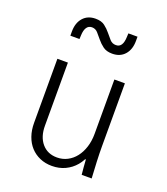

<svg xmlns="http://www.w3.org/2000/svg" viewBox="-148 -915 896 1029"><g transform="rotate(20 300.0 -401.0)"><path d="M485 -180V-540H425V-230Q425 -189 414 -154.5Q403 -120 383.5 -95Q364 -70 337 -56Q310 -42 278 -42Q224 -42 192 -79.5Q160 -117 160 -180V-540H100V-175Q100 -133 112 -99Q124 -65 146 -41Q168 -17 199 -3.5Q230 10 268 10Q309 10 343 -6Q377 -22 401 -50.5Q425 -79 438.5 -120Q452 -161 452 -210L398 -85H428Q429 -64 431 -43Q433 -22 435 0H492Q489 -48 487 -95Q485 -142 485 -180ZM123 -680H175L176 -701Q177 -731 187.5 -746.5Q198 -762 217 -762Q237 -762 250.5 -747Q264 -732 278.5 -714Q293 -696 313 -681Q333 -666 366 -666Q411 -666 437 -695.5Q463 -725 463 -774V-798H411L410 -777Q409 -747 399 -731.5Q389 -716 369 -716Q348 -716 334.5 -731Q321 -746 306.5 -764Q292 -782 272.5 -797Q253 -812 220 -812Q175 -812 149 -782.5Q123 -753 123 -704Z"/></g></svg>

Font: CommitMonoV142 ExtLt
Style: Regular
Weight: 200
Monospace: yes
Designer: Eigil Nikolajsen
Foundry: Eigil Nikolajsen
Version: Version 1.142